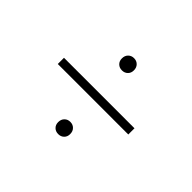

<svg xmlns="http://www.w3.org/2000/svg" viewBox="-91 -731 701 701"><g transform="rotate(45 260.0 -380.0)"><path d="M78 -364V-396H442V-364ZM260 -184Q246.5 -184 237.8 -192.5Q229 -201 229 -215Q229 -229.5 237.8 -238.2Q246.5 -247 260 -247Q273.5 -247 282.2 -238.2Q291 -229.5 291 -215Q291 -201 282.2 -192.5Q273.5 -184 260 -184ZM260 -513Q246.5 -513 237.8 -521.5Q229 -530 229 -544Q229 -558.5 237.8 -567.2Q246.5 -576 260 -576Q273.5 -576 282.2 -567.2Q291 -558.5 291 -544Q291 -530 282.2 -521.5Q273.5 -513 260 -513Z"/></g></svg>

Font: Encode Sans SC SemiCondensed Thin
Style: Regular
Weight: 250
Width: 4
Designer: Multiple Designers
Foundry: Impallari Type
Version: Version 3.002